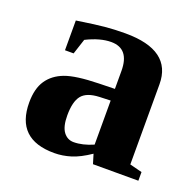

<svg xmlns="http://www.w3.org/2000/svg" viewBox="-92 -566 685 672"><g transform="rotate(20 250.0 -229.5)"><path d="M266.6 -469.2Q439 -469.2 439 -342.3V-43.9L484.9 -32.2V0H315.9L305.2 -35.2Q267.1 -9.3 236.3 0.2Q205.6 9.8 174.3 9.8Q32.2 9.8 32.2 -127Q32.2 -178.7 53.2 -209.7Q74.2 -240.7 113.8 -255.6Q153.3 -270.5 238.3 -272.5L297.9 -273.9V-340.8Q297.9 -423.8 230 -423.8Q189 -423.8 138.2 -398.4L119.6 -341.3H87.4V-452.1Q161.1 -463.4 195.8 -466.3Q230.5 -469.2 266.6 -469.2ZM297.9 -230.5 256.8 -229Q209.5 -227.1 191.2 -204.1Q172.9 -181.2 172.9 -129.9Q172.9 -88.4 187.5 -68.8Q202.1 -49.3 225.6 -49.3Q258.8 -49.3 297.9 -66.4Z"/></g></svg>

Font: Tinos
Style: Bold
Weight: 700
Designer: Steve Matteson
Foundry: Monotype Imaging Inc.
Version: Version 1.23